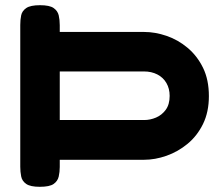

<svg xmlns="http://www.w3.org/2000/svg" viewBox="-20 -710 852 739"><path d="M133 9Q97 9 81 -2Q65 -13 61.5 -31Q58 -49 58 -68V-614Q58 -634 61.5 -651Q65 -668 81 -679Q97 -690 134 -690Q171 -690 186.5 -679Q202 -668 206 -651Q210 -634 210 -613V-587H535Q577 -587 621 -572Q665 -557 702 -526Q739 -495 761.5 -449Q784 -403 784 -340Q784 -279 761.5 -233Q739 -187 702 -156.5Q665 -126 621 -110.5Q577 -95 534 -95H210V-67Q210 -48 206 -30.5Q202 -13 186.5 -2Q171 9 133 9ZM210 -248H535Q558 -248 580.5 -257.5Q603 -267 618 -287.5Q633 -308 633 -341Q633 -369 620.5 -390.5Q608 -412 585.5 -423.5Q563 -435 534 -435H210Z"/></svg>

Font: Fredoka Expanded SemiBold
Style: Regular
Weight: 600
Width: 7
Designer: Ben Nathan
Foundry: Milena B. Brandão, Ben Nathan
Version: Version 2.001